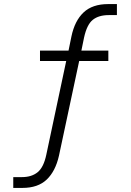

<svg xmlns="http://www.w3.org/2000/svg" viewBox="-20 -733 640 941"><path d="M45 188V135H88Q135 135 164.5 111Q194 87 207 25L306 -441L319 -434H176V-485H326L313 -471L330 -554Q346 -631 389.5 -672Q433 -713 510 -713H553V-659H513Q464 -659 435 -636Q406 -613 392 -549L376 -471L365 -485H511V-434H352L370 -443L269 30Q252 106 209 147Q166 188 90 188Z"/></svg>

Font: Nunito Sans 11pt Light
Style: Regular
Weight: 300
Version: Version 3.101;gftools[0.9.27]